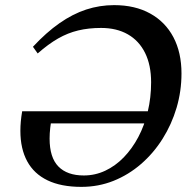

<svg xmlns="http://www.w3.org/2000/svg" viewBox="-20 -717 729 749"><path d="M66.5 -283H584.5L568.5 -235.5H136L183.5 -266Q178.5 -241 176 -218.5Q173.5 -196 173.5 -176.5Q173.5 -102.5 207.8 -67.5Q242 -32.5 307 -32.5Q351 -32.5 390.5 -51Q430 -69.5 462.8 -103.2Q495.5 -137 519.5 -182.2Q543.5 -227.5 556.5 -282Q569.5 -336.5 569.5 -396Q569.5 -463 546 -510.5Q522.5 -558 478.8 -583Q435 -608 374.5 -608Q325.5 -608 285 -598.2Q244.5 -588.5 206.5 -566.8Q168.5 -545 127 -508.5L108.5 -534.5Q160.5 -590.5 212 -626.5Q263.5 -662.5 316.2 -679.8Q369 -697 425 -697Q507 -697 566 -664.2Q625 -631.5 656.5 -571.8Q688 -512 688 -430.5Q688 -361.5 668.8 -296.5Q649.5 -231.5 614.2 -175.5Q579 -119.5 530.2 -77.2Q481.5 -35 422.8 -11.5Q364 12 297.5 12Q218.5 12 165.5 -13.5Q112.5 -39 86 -88Q59.5 -137 59.5 -206.5Q59.5 -224.5 61.2 -243.5Q63 -262.5 66.5 -283Z"/></svg>

Font: Newsreader 36pt SemiBold
Style: Italic
Weight: 600
Italic angle: -17°
Designer: Hugues Gentile
Foundry: Production Type
Version: Version 1.003